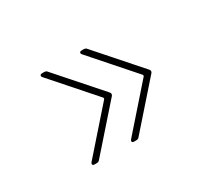

<svg xmlns="http://www.w3.org/2000/svg" viewBox="-77 -599 712 635"><g transform="rotate(-30 279.0 -281.0)"><path d="M124 -119 264 -278Q266 -281 264 -284L124 -443Q121 -446 121 -449Q121 -455 129 -455H137Q145 -455 149 -449L291 -288Q294 -285 294 -281Q294 -277 291 -274L149 -113Q145 -107 137 -107H129Q123 -107 121.5 -110.5Q120 -114 124 -119ZM275 -119 415 -278Q417 -281 415 -284L275 -443Q272 -446 272 -449Q272 -455 280 -455H288Q296 -455 300 -449L442 -288Q445 -285 445 -281Q445 -277 442 -274L300 -113Q296 -107 288 -107H280Q274 -107 272.5 -110.5Q271 -114 275 -119Z"/></g></svg>

Font: Barlow GEO Thin
Style: Regular
Weight: 100
Designer: Jeremy Tribby
Foundry: Tribby Type
Version: Version 1.408